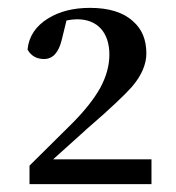

<svg xmlns="http://www.w3.org/2000/svg" viewBox="-20 -937 448 488"><path d="M365 -469V-532H115L195 -604C197 -606 200 -609 205 -613C262 -662 298 -697 315 -716C340 -745 352 -774 352 -801C352 -836 341 -863 318 -883C293 -906 256 -917 209 -917C166 -917 131 -908 102 -890C71 -871 53 -844 50 -811C59 -795 73 -787 92 -787C114 -787 129 -803 137 -836L149 -885C159 -887 168 -888 176 -888C228 -888 258 -854 258 -798C258 -770 250 -742 235 -714C220 -687 196 -656 163 -623L55 -516V-469Z"/></svg>

Font: AllPunType Bold
Style: Regular
Weight: 700
Version: 1.0